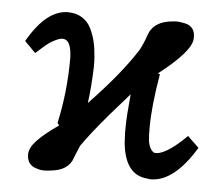

<svg xmlns="http://www.w3.org/2000/svg" viewBox="-40 -464 600 521"><g transform="rotate(5 260.5 -203.0)"><path d="M16.1 -332Q66.4 -419.9 125 -419.9Q147.5 -419.9 163.8 -409.7Q180.2 -399.4 188.7 -381.6Q197.3 -363.8 201.4 -345.7Q205.6 -327.6 207 -306.2Q208 -298.3 208 -278.8Q206.1 -222.2 200.2 -179.2Q284.7 -267.1 328.1 -335.9Q337.9 -354.5 345.2 -376Q357.9 -415.5 411.1 -419.9Q425.8 -421.4 435.1 -418.9Q468.3 -416 471.2 -387.2V-377.9Q469.7 -343.3 382.8 -275.9Q386.7 -273.9 388.2 -273.9Q373 -185.5 373 -127Q373 -106 374 -98.1Q374.5 -83.5 379.9 -73Q385.3 -62.5 392.1 -60.1H399.9Q429.7 -64.5 479 -113.8L509.8 -84Q451.7 12.2 388.2 12.2Q382.8 12.2 379.9 11.2Q317.4 7.3 309.1 -81.1Q307.1 -111.3 308.1 -128.9Q308.1 -151.4 314 -212.9Q288.1 -183.6 262.2 -153.8Q213.9 -97.2 189 -61Q178.7 -35.6 175.8 -28.8Q164.6 7.8 115.2 12.2Q93.8 15.6 81.1 11.2Q50.8 4.4 50.8 -25.9Q50.8 -43.9 69.6 -64Q88.4 -84 127.9 -111.8Q127 -112.8 125.5 -115Q124 -117.2 123 -118.2Q142.1 -203.6 142.1 -296.9Q140.6 -341.3 122.1 -346.2Q114.3 -348.6 101.1 -342.8Q81.5 -334.5 62 -315.9Q59.1 -313.5 54 -308.8Q48.8 -304.2 45.9 -301.8Z"/></g></svg>

Font: Common Serif SemiBold
Style: Regular
Weight: 600
Designer: Philipp H. Poll, Khaled Hosny
Foundry: Stefan Peev, Context Ltd.
Version: Version 1.026